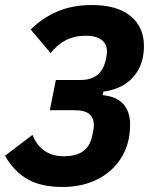

<svg xmlns="http://www.w3.org/2000/svg" viewBox="-34 -731 592 763"><path d="M214 12Q130 12 76 -18.5Q22 -49 -14 -112L95 -195Q112 -153 143.5 -131.5Q175 -110 218 -110Q268 -110 295.5 -129.5Q323 -149 332 -189Q335 -203 337 -214.5Q339 -226 339 -233Q339 -263 320.5 -278Q302 -293 263 -293H164L188 -413H285Q324 -413 348.5 -430Q373 -447 383 -481Q387 -493 389 -505.5Q391 -518 391 -527Q391 -556 369.5 -572.5Q348 -589 307 -589Q262 -589 228 -571.5Q194 -554 167 -520L88 -614Q136 -661 195.5 -686Q255 -711 332 -711Q431 -711 484.5 -667.5Q538 -624 538 -548Q538 -498 519 -460Q500 -422 464.5 -398Q429 -374 377 -367L374 -353Q430 -347 456.5 -317Q483 -287 483 -236Q483 -161 449 -105.5Q415 -50 354.5 -19Q294 12 214 12Z"/></svg>

Font: IBM Plex Sans Condensed
Style: Bold Italic
Weight: 700
Width: 3
Italic angle: -11.31°
Designer: Mike Abbink, Paul van der Laan, Pieter van Rosmalen
Foundry: Bold Monday
Version: Version 3.201